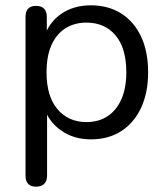

<svg xmlns="http://www.w3.org/2000/svg" viewBox="-20 -515 623 722"><path d="M305 -56Q351 -56 384.5 -78Q418 -100 436.5 -142Q455 -184 455 -243Q455 -334 414.5 -382Q374 -430 305 -430Q260 -430 226 -408.5Q192 -387 173.5 -345.5Q155 -304 155 -243Q155 -153 196 -104.5Q237 -56 305 -56ZM116 187Q96 187 86 176.5Q76 166 76 146V-452Q76 -472 86 -482.5Q96 -493 115 -493Q135 -493 145.5 -482.5Q156 -472 156 -452V-400Q174 -437 209 -462Q256 -495 322 -495Q387 -495 435.5 -464.5Q484 -434 510.5 -377.5Q537 -321 537 -243Q537 -166 510.5 -109.5Q484 -53 436 -22Q388 9 322 9Q256 9 209 -25Q175 -49 157 -84V146Q157 166 146 176.5Q135 187 116 187Z"/></svg>

Font: Nunito
Style: Regular
Weight: 400
Designer: Vernon Adams
Foundry: Vernon Adams
Version: Version 3.602